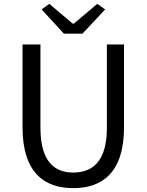

<svg xmlns="http://www.w3.org/2000/svg" viewBox="-20 -964 761 997"><path d="M360 13C510 13 624 -67 624 -303V-733H535V-300C535 -123 458 -68 360 -68C265 -68 190 -123 190 -300V-733H97V-303C97 -67 211 13 360 13ZM312 -789H408L526 -915L485 -944L363 -841H358L236 -944L196 -915Z"/></svg>

Font: Noto Sans CJK JP Regular
Style: Regular
Weight: 400
Designer: Ryoko NISHIZUKA (kana & ideographs); Paul D. Hunt (Latin, Greek & Cyrillic); Wenlong ZHANG (bopomofo); Sandoll Communica
Foundry: Adobe Systems Incorporated
Version: Version 1.001;PS 1.001;hotconv 1.0.78;makeotf.lib2.5.61930